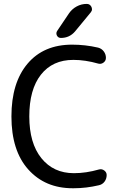

<svg xmlns="http://www.w3.org/2000/svg" viewBox="-20 -999 653 1008"><path d="M342.8 -929.7Q358.4 -952.1 382.8 -965.3Q407.2 -978.5 435.5 -978.5Q452.1 -978.5 460 -962.9Q462.9 -956.1 462.9 -950.2Q462.9 -941.4 456.1 -933.6L374 -834Q344.7 -799.8 299.8 -799.8Q285.2 -799.8 278.8 -812.5Q272.5 -825.2 280.3 -836.9ZM500 -109.4Q514.6 -113.3 527.3 -104Q540 -94.7 540 -80.1Q540 -60.5 528.8 -45.4Q517.6 -30.3 499 -26.4Q432.6 -10.7 367.2 -10.7Q364.3 -10.7 361.3 -10.7Q216.8 -10.7 128.4 -109.4Q40 -208 40 -387.7Q40 -564.5 124.5 -664.6Q209 -764.6 358.4 -764.6Q427.7 -764.6 495.1 -749Q513.7 -744.1 524.9 -729Q536.1 -713.9 536.1 -695.3Q536.1 -679.7 523.4 -670.4Q510.7 -661.1 496.1 -665Q427.7 -684.6 365.2 -684.6Q255.9 -684.6 194.8 -606.9Q133.8 -529.3 133.8 -387.7Q133.8 -247.1 197.3 -168.5Q260.7 -89.8 368.2 -89.8Q431.6 -89.8 500 -109.4Z"/></svg>

Font: Gen Jyuu GothicX Regular
Style: Regular
Weight: 400
Designer: [Source Han Sans]
Ryoko NISHIZUKA  (kana & ideographs); Paul D. Hunt (Latin, Greek & Cyrillic); Wenlong ZHANG  (bopomofo
Version: Version 1.002.20150607